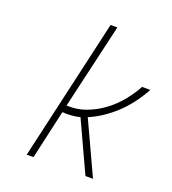

<svg xmlns="http://www.w3.org/2000/svg" viewBox="-133 -831 834 931"><g transform="rotate(20 283.5 -365.0)"><path d="M111 0 278 -730H313L211 -290Q263 -287 310.5 -304.5Q358 -322 398.5 -352Q439 -382 471 -421Q503 -460 524 -500H567Q520 -415 458.5 -358.5Q397 -302 327 -272L453 0H414L294 -260Q274 -255 250 -253Q226 -251 203 -253L146 0Z"/></g></svg>

Font: Panefresco 1wt
Style: Italic
Weight: 250
Version: Version 1.000